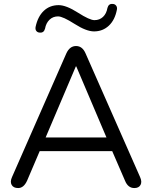

<svg xmlns="http://www.w3.org/2000/svg" viewBox="-20 -945 769 972"><path d="M182 -780Q171 -780 164.5 -787.5Q158 -795 160 -808Q171 -861 201.5 -890Q232 -919 277 -919Q315 -919 374.5 -881Q434 -843 458 -843Q484 -843 501.5 -859.5Q519 -876 524 -905Q530 -927 550 -925Q561 -925 567.5 -917Q574 -909 572 -897Q562 -844 531 -815Q500 -786 456 -786Q417 -786 357.5 -824Q298 -862 274 -862Q248 -862 230.5 -845Q213 -828 208 -800Q202 -778 182 -780ZM72 7Q48 7 39 -9Q30 -25 41 -49L316 -675Q333 -712 365 -712Q397 -712 413 -675L689 -49Q700 -25 691.5 -9Q683 7 660 7Q628 7 613 -30L548 -180H181L117 -30Q100 7 72 7ZM366 -609H364L211 -249H519Z"/></svg>

Font: Nunito
Style: Regular
Weight: 400
Designer: Vernon Adams
Foundry: Vernon Adams
Version: Version 3.602